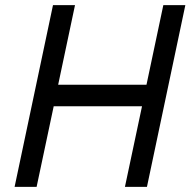

<svg xmlns="http://www.w3.org/2000/svg" viewBox="-20 -730 744 750"><path d="M37 0 187 -710H273L200 -365L163 -399H596L545 -365L618 -710H704L554 0H468L542 -349L578 -315H145L197 -349L123 0Z"/></svg>

Font: Geist
Style: Italic
Weight: 400
Italic angle: -12°
Designer: Basement.studio, Andrés Briganti, Mateo Zaragoza
Foundry: Basement.studio, Vercel, Andrés Briganti, Guido Ferreyra, Mateo Zaragoza
Version: Version 1.500